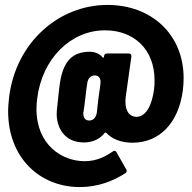

<svg xmlns="http://www.w3.org/2000/svg" viewBox="-20 -689 777 779"><path d="M416 -669C217 -669 44 -515 17 -295C15 -275 13 -257 13 -238C13 -47 143 70 304 70C378 70 440 45 488 14C492 12 494 8 494 5C494 3 494 0 492 -2L453 -71C451 -75 448 -77 444 -77C442 -77 440 -76 437 -74C409 -55 374 -35 323 -35C233 -35 128 -100 128 -247C128 -261 129 -275 131 -290C151 -451 267 -566 406 -566C524 -566 607 -488 607 -364C607 -352 607 -340 605 -327C598 -269 575 -215 534 -215C510 -215 489 -232 489 -276C489 -282 489 -288 490 -295L513 -459C514 -468 510 -472 502 -472H415C408 -472 403 -469 402 -461V-459C402 -454 399 -454 396 -457C378 -477 354 -479 345 -479C277 -479 239 -445 224 -358C223 -350 219 -324 217 -302C215 -275 210 -246 210 -226C210 -178 236 -111 321 -111C340 -111 379 -116 404 -149C406 -152 408 -152 411 -150C436 -124 472 -110 518 -110C625 -110 704 -187 722 -323C724 -340 725 -356 725 -372C725 -549 595 -669 416 -669ZM342 -200C326 -200 318 -211 318 -229C318 -232 318 -234 319 -236C321 -246 323 -267 326 -289C328 -313 332 -337 334 -351C336 -370 348 -383 365 -383C380 -383 388 -372 388 -356C388 -348 384 -323 380 -295C377 -273 375 -249 373 -233C370 -213 359 -200 342 -200Z"/></svg>

Font: Barlow Condensed ExtraBold
Style: Regular
Weight: 800
Width: 3
Designer: Jeremy Tribby
Foundry: Tribby Type
Version: Version 1.422;hotconv 1.0.109;makeotfexe 2.5.65596